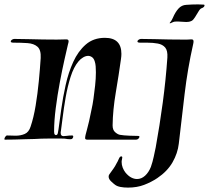

<svg xmlns="http://www.w3.org/2000/svg" viewBox="-36 -635 950 873"><path d="M-14 0Q-16 0 -16 -3Q-16 -7 -12 -13Q-8 -19 -4 -19Q7 -19 17.5 -18.5Q28 -18 35 -18Q58 -18 76.5 -26Q95 -34 103 -59Q117 -100 126 -154.5Q135 -209 140.5 -266Q146 -323 149 -371Q151 -408 134.5 -422.5Q118 -437 89 -439Q60 -441 26 -441Q13 -441 13 -446Q13 -451 18.5 -454.5Q24 -458 29 -458L92 -457Q126 -456 160 -455.5Q194 -455 222 -455Q235 -455 246 -455.5Q257 -456 265 -456H266Q276 -456 276 -447Q276 -444 275 -440.5Q274 -437 273 -433Q268 -412 257.5 -365.5Q247 -319 236 -260.5Q225 -202 217.5 -143.5Q210 -85 210 -39V-36Q210 -26 213.5 -23Q217 -20 219 -21Q225 -21 227 -30Q229 -39 230 -47Q235 -85 242.5 -138.5Q250 -192 262.5 -248.5Q275 -305 297 -353.5Q319 -402 354 -432.5Q389 -463 441 -463Q516 -463 516 -390Q516 -385 515.5 -379Q515 -373 514 -366Q504 -294 490.5 -214.5Q477 -135 476 -65Q476 -44 487.5 -34Q499 -24 509 -22Q526 -19 553 -18Q580 -17 592 -17H593Q598 -17 598 -13Q598 -9 593.5 -4.5Q589 0 583 0H361Q351 0 351 -7Q351 -17 359.5 -46Q368 -75 381 -141Q385 -158 389 -186Q393 -214 396.5 -246Q400 -278 400 -306Q400 -321 399 -333.5Q398 -346 395 -355Q391 -369 382.5 -375Q374 -381 365 -381Q354 -381 342 -374Q330 -367 321 -356Q299 -330 285 -285.5Q271 -241 262.5 -192Q254 -143 249 -101.5Q244 -60 241 -40Q240 -37 240 -34.5Q240 -32 240 -30Q240 -16 253 -16Q260 -16 269.5 -17.5Q279 -19 290 -19H292Q297 -19 297 -14Q297 -10 294 -6Q291 -2 286 -2Q270 -2 265.5 -3.5Q261 -5 244 -5Q212 -5 182 -5Q152 -5 121 -3Q105 -3 79.5 -2Q54 -1 28.5 -0.5Q3 0 -14 0ZM737 -533Q742 -538 745.5 -545Q749 -552 750 -554Q761 -580 775.5 -596Q790 -612 811 -613Q825 -614 837.5 -614.5Q850 -615 864 -615Q871 -615 877.5 -614.5Q884 -614 890 -614Q894 -614 894 -611Q894 -603 882 -598Q875 -597 867 -583.5Q859 -570 850.5 -556.5Q842 -543 835 -540Q829 -537 823 -536Q817 -535 811 -535Q803 -535 793.5 -536Q784 -537 776 -537Q773 -537 764.5 -537Q756 -537 752 -535Q748 -533 740.5 -530Q733 -527 737 -533ZM546 218Q527 218 511.5 215Q496 212 487 205Q480 200 469 189.5Q458 179 458 168Q458 162 461 158Q473 141 480 131.5Q487 122 495 106Q499 100 504 88Q509 76 515 76Q520 76 520 81Q520 85 518.5 90.5Q517 96 517 101Q517 115 522 127.5Q527 140 534 149Q547 165 560.5 172Q574 179 587 179Q607 179 623.5 164Q640 149 650 124Q658 101 663 77.5Q668 54 672 35Q690 -64 704 -168Q718 -272 725 -373Q727 -405 715 -419Q703 -433 681.5 -437Q660 -441 633 -441H602Q589 -441 589 -446Q589 -451 594.5 -454.5Q600 -458 605 -458L668 -457Q702 -456 734 -455.5Q766 -455 793 -455Q804 -455 815 -455Q826 -455 834 -456H835Q844 -456 844 -447Q844 -444 843.5 -440.5Q843 -437 842 -433Q817 -322 803.5 -208.5Q790 -95 777 18Q772 62 748.5 103Q725 144 679 175Q652 193 619.5 205.5Q587 218 546 218Z"/></svg>

Font: Tapestry
Style: Regular
Weight: 400
Designer: Robert E. Leuschke
Foundry: Robert E. Leuschke
Version: Version 1.010; ttfautohint (v1.8.4.7-5d5b)